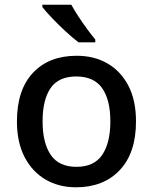

<svg xmlns="http://www.w3.org/2000/svg" viewBox="-20 -879 649 816"><path d="M558 -363Q558 -229 489 -156Q420 -83 303 -83Q230 -83 173.5 -116Q117 -149 84.5 -211.5Q52 -274 52 -363Q52 -497 120 -569.5Q188 -642 306 -642Q380 -642 436.5 -609.5Q493 -577 525.5 -515Q558 -453 558 -363ZM161 -363Q161 -272 195.5 -221Q230 -170 305 -170Q380 -170 414.5 -221Q449 -272 449 -363Q449 -455 414 -504.5Q379 -554 304 -554Q229 -554 195 -504.5Q161 -455 161 -363ZM283 -859Q295 -837 313 -809.5Q331 -782 350 -756Q369 -730 385 -711V-699H314Q290 -717 259.5 -745Q229 -773 201.5 -802Q174 -831 160 -849V-859Z"/></svg>

Font: Noto Sans Telugu UI Medium
Style: Regular
Weight: 500
Designer: Jelle Bosma - Monotype Design Team
Foundry: Monotype Imaging Inc.
Version: Version 2.005; ttfautohint (v1.8.4.7-5d5b)